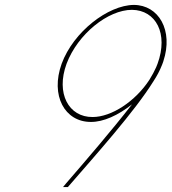

<svg xmlns="http://www.w3.org/2000/svg" viewBox="-20 -770 698 781"><path d="M642 -513.8C641.5 -512.6 641.1 -511.3 640.6 -510C640 -508.4 639.4 -506.8 638.7 -505.1C629.9 -482.7 618.4 -461 604.8 -440.4C527.5 -315.7 367.1 -137.4 260.3 -14L255.9 -9H236.4L248.7 -24C329.2 -117 434.4 -239.3 517 -345.5C460.8 -301.2 400.9 -273.5 349.4 -274C243.5 -274 184 -381 230.9 -511C278.9 -641 419.7 -749 524.1 -750C625.7 -750 686 -646.1 644.5 -521H644.6ZM620.8 -510.5C665.8 -633.3 614.2 -729 516.7 -730C419.7 -730 296.6 -632 250.9 -511C206.3 -390 259.6 -293 356.8 -294C433.4 -294 530.3 -357.2 588 -445.8C599.2 -464.1 608.5 -481.1 615.2 -496.5C617.2 -501.1 619 -505.8 620.8 -510.5Z"/></svg>

Font: Nordica Plus
Style: NordicaClassicUltLtCondObl
Weight: 300
Version: Version 1.01